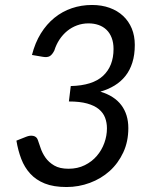

<svg xmlns="http://www.w3.org/2000/svg" viewBox="-20 -744 620 772"><path d="M350 -724Q389 -724 420.8 -712.5Q452.5 -701 475 -680Q497.5 -659 509.8 -629.5Q522 -600 522 -563.5Q522 -523.5 512.2 -492.5Q502.5 -461.5 484.5 -438.8Q466.5 -416 440.8 -400.2Q415 -384.5 383.5 -375.5Q440 -358.5 468 -321Q496 -283.5 496 -229Q496 -174.5 475.5 -130.8Q455 -87 420.8 -56.2Q386.5 -25.5 341.5 -8.8Q296.5 8 247.5 8Q195.5 8 160 -6.2Q124.5 -20.5 101.5 -45.8Q78.5 -71 65.5 -105Q52.5 -139 46 -178.5L85 -194Q101 -200.5 114.2 -197.5Q127.5 -194.5 132 -181.5Q137 -168 143.5 -148.2Q150 -128.5 163 -110Q176 -91.5 198 -78.5Q220 -65.5 255.5 -65.5Q292 -65.5 320.8 -79.8Q349.5 -94 369.2 -117Q389 -140 399.5 -169Q410 -198 410 -228Q410 -251 402.5 -270.8Q395 -290.5 377.5 -305Q360 -319.5 330.5 -327.8Q301 -336 257 -336L264.5 -398Q352.5 -400 394.5 -439.2Q436.5 -478.5 436.5 -547Q436.5 -572.5 429 -592Q421.5 -611.5 408.2 -624.2Q395 -637 376.5 -643.5Q358 -650 336 -650Q311.5 -650 289.8 -642Q268 -634 250.2 -619.5Q232.5 -605 219.2 -585Q206 -565 198.5 -541Q190 -524 180 -518.2Q170 -512.5 152.5 -515.5L108.5 -523Q121 -572 144.2 -609.5Q167.5 -647 199 -672.5Q230.5 -698 268.8 -711Q307 -724 350 -724Z"/></svg>

Font: Lato
Style: Italic
Weight: 400
Italic angle: -7°
Designer: Lukasz Dziedzic
Foundry: tyPoland Lukasz Dziedzic
Version: Version 2.007; 2014-02-27